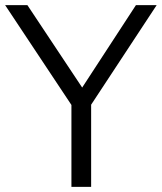

<svg xmlns="http://www.w3.org/2000/svg" viewBox="-43 -730 632 750"><path d="M569 -710 313 -321V0H236V-320L-23 -710H64L278 -388L488 -710Z"/></svg>

Font: LivvicRegular
Style: Regular
Weight: 400
Designer: Jacques Le Bailly, Baron von Fonthausen
Version: Version 1.001; ttfautohint (v1.8.2)